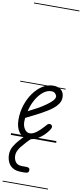

<svg xmlns="http://www.w3.org/2000/svg" viewBox="-169 -1273 748 1752"><g transform="rotate(10 205.0 -397.0)"><path d="M160 9Q104 9 72 -34.5Q40 -78 40 -151Q40 -221 61.2 -285.5Q82.5 -350 119 -400.5Q155.5 -451 202.2 -480.2Q249 -509.5 300.5 -509.5Q347.5 -509.5 374.2 -485.5Q401 -461.5 401 -418.5Q401 -387 384 -360.8Q367 -334.5 341 -313.2Q315 -292 287.2 -275.5Q259.5 -259 237.5 -246.5Q208 -230 166.8 -209.8Q125.5 -189.5 97.5 -175Q96.5 -166 96 -156.8Q95.5 -147.5 95.5 -138Q95.5 -100 114.5 -72Q133.5 -44 161.5 -44Q191 -44 223.8 -68.5Q256.5 -93 287 -128.5Q306.5 -154 319.8 -158Q333 -162 342.5 -154.5Q349.5 -150 352.2 -143.2Q355 -136.5 350.8 -124.8Q346.5 -113 331.5 -93.5Q298 -49 251.8 -20Q205.5 9 160 9ZM109 -239Q130.5 -250.5 156 -263.5Q181.5 -276.5 204 -289Q239.5 -310 271 -332.2Q302.5 -354.5 322 -375.5Q341.5 -396.5 341.5 -414Q341.5 -428 328.5 -442.2Q315.5 -456.5 292 -456.5Q251.5 -456.5 214.8 -426.5Q178 -396.5 150.2 -347Q122.5 -297.5 109 -239ZM160 9Q104 9 72 -34.5Q40 -78 40 -151Q40 -221 61.2 -285.5Q82.5 -350 119 -400.5Q155.5 -451 202.2 -480.2Q249 -509.5 300.5 -509.5Q347.5 -509.5 374.2 -485.5Q401 -461.5 401 -418.5Q401 -387 384 -360.8Q367 -334.5 341 -313.2Q315 -292 287.2 -275.5Q259.5 -259 237.5 -246.5Q208 -230 166.8 -209.8Q125.5 -189.5 97.5 -175Q96.5 -166 96 -156.8Q95.5 -147.5 95.5 -138Q95.5 -100 114.5 -72Q133.5 -44 161.5 -44Q191 -44 223.8 -68.5Q256.5 -93 287 -128.5Q306.5 -154 319.8 -158Q333 -162 342.5 -154.5Q349.5 -150 352.2 -143.2Q355 -136.5 350.8 -124.8Q346.5 -113 331.5 -93.5Q298 -49 251.8 -20Q205.5 9 160 9ZM109 -239Q130.5 -250.5 156 -263.5Q181.5 -276.5 204 -289Q239.5 -310 271 -332.2Q302.5 -354.5 322 -375.5Q341.5 -396.5 341.5 -414Q341.5 -428 328.5 -442.2Q315.5 -456.5 292 -456.5Q251.5 -456.5 214.8 -426.5Q178 -396.5 150.2 -347Q122.5 -297.5 109 -239ZM147.5 316.5Q96.5 316.5 66.5 297Q36.5 277.5 23.2 246Q10 214.5 10 179.5Q10 138.5 29.2 105.2Q48.5 72 70.5 47Q86.5 28 106.5 7.2Q126.5 -13.5 145.5 -29.5Q157 -38 161.2 -39Q165.5 -40 172 -40Q182 -40 189.8 -33.2Q197.5 -26.5 199.2 -17.8Q201 -9 193 -2Q165.5 21 145.5 43.8Q125.5 66.5 102 94.5Q91 107.5 79.2 130.8Q67.5 154 67.5 178.5Q67.5 214.5 86.2 238.8Q105 263 144.5 263H178.5Q196 263 206.8 267Q217.5 271 217.5 288.5Q217.5 307 206 311.8Q194.5 316.5 178.5 316.5ZM-5 424.5H415.5V432.5H-5ZM-5 -16H415.5V0H-5ZM-5 -501.5H415.5V-493.5H-5ZM-5 -1226H415.5V-1218H-5Z"/></g></svg>

Font: Edu AU VIC WA NT Guides
Style: Regular
Weight: 400
Designer: Tina and Corey Anderson, Eben Sorkin, Mirko Velimirovic
Foundry: Google for Education
Version: Version 1.001